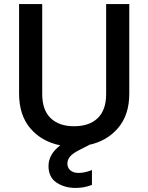

<svg xmlns="http://www.w3.org/2000/svg" viewBox="-20 -715 730 946"><path d="M617 -695V-254Q617 -149 562 -84.5Q507 -20 418 -1V0L369 25Q338 41 325 56.5Q312 72 312 91Q312 112 327 124.5Q342 137 367 137Q397 137 433 123V196Q395 211 352 211Q298 211 258.5 184.5Q219 158 219 103Q219 45 277 1Q186 -17 130 -82Q74 -147 74 -254V-695H188V-252Q188 -173 229.5 -133Q271 -93 345 -93Q420 -93 461.5 -133Q503 -173 503 -252V-695Z"/></svg>

Font: A Bank Premium Med
Style: Regular
Weight: 500
Designer: Ninad Kale (Devanagari), Jonny Pinhorn (Latin), Htun Naung (Myanmar)
Foundry: Indian Type Foundry
Version: 4.004